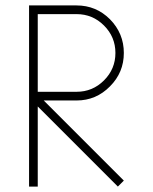

<svg xmlns="http://www.w3.org/2000/svg" viewBox="-20 -687 562 707"><path d="M436 -22 414 0 119 -295V0H87V-667H262Q334 -667 385 -616Q436 -564 436 -492Q436 -420 385 -369Q334 -317 262 -317H141ZM119 -349H262Q321 -349 363 -391Q405 -433 405 -492Q405 -551 363 -593Q321 -635 262 -635H119Z"/></svg>

Font: Zector
Style: Regular
Weight: 400
Designer: GGBot
Version: 0.72